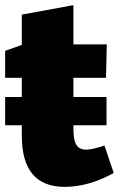

<svg xmlns="http://www.w3.org/2000/svg" viewBox="-20 -713 469 748"><path d="M423 -39Q325 15 232 15Q65 15 65 -184V-225H0V-335H65V-410H0V-515L65 -538V-656L266 -693V-540H396L393 -410H266V-335H395V-225H266V-211Q266 -167 277.5 -148.5Q289 -130 316 -130Q339 -130 387 -146Z"/></svg>

Font: Bitter Pro Black
Style: Regular
Weight: 900
Designer: Sol Matas, and Bitter project Authors
Foundry: Sol Matas
Version: Version 1.010